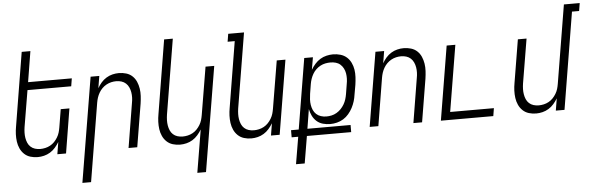

<svg xmlns="http://www.w3.org/2000/svg" viewBox="-55 -931 4160 1343"><g transform="rotate(-5 2024.5 -260.0)"><path d="M179 8Q152 8 127.5 0.5Q103 -7 85 -24Q67 -41 56.5 -64Q46 -87 42.5 -112.5Q39 -138 40 -164.5Q41 -191 46 -218L131 -735H192L157 -520H464L455 -465H148L105 -209Q102 -189 101.5 -170Q101 -151 104 -133Q107 -115 114 -98.5Q121 -82 134 -70Q147 -58 164.5 -52.5Q182 -47 202 -47Q219 -47 237 -51Q255 -55 271.5 -64Q288 -73 301 -86.5Q314 -100 324 -116.5Q334 -133 339 -150Q344 -167 347 -185L368 -312H429L378 0H317L331 -85Q319 -65 303 -46.5Q287 -28 266.5 -15.5Q246 -3 223.5 2.5Q201 8 179 8Z M474 215 596 -520H657L643 -435Q654 -455 670 -473.5Q686 -492 706.5 -504.5Q727 -517 749.5 -522.5Q772 -528 794 -528Q821 -528 846 -520.5Q871 -513 889 -496Q907 -479 917 -456Q927 -433 931 -407.5Q935 -382 933.5 -355.5Q932 -329 928 -302L878 0H817L868 -311Q872 -331 872.5 -350Q873 -369 870 -387Q867 -405 859.5 -421.5Q852 -438 839 -450Q826 -462 808.5 -467.5Q791 -473 771 -473Q754 -473 736.5 -469Q719 -465 702.5 -456Q686 -447 672.5 -433.5Q659 -420 649.5 -403.5Q640 -387 634.5 -370Q629 -353 626 -335L535 215Z M1281 215 1331 -85Q1319 -65 1303 -46.5Q1287 -28 1266.5 -15.5Q1246 -3 1223.5 2.5Q1201 8 1179 8Q1152 8 1127.5 0.5Q1103 -7 1085 -24Q1067 -41 1056.5 -64Q1046 -87 1042.5 -112.5Q1039 -138 1040 -164.5Q1041 -191 1046 -218L1131 -735H1192L1105 -209Q1102 -189 1101.5 -170Q1101 -151 1104 -133Q1107 -115 1114 -98.5Q1121 -82 1134 -70Q1147 -58 1164.5 -52.5Q1182 -47 1202 -47Q1219 -47 1237 -51Q1255 -55 1271.5 -64Q1288 -73 1301 -86.5Q1314 -100 1324 -116.5Q1334 -133 1339 -150Q1344 -167 1347 -185L1403 -520H1464L1342 215Z M1679 8Q1652 8 1627.5 0.5Q1603 -7 1585 -24Q1567 -41 1556.5 -64Q1546 -87 1542.5 -112.5Q1539 -138 1540 -164.5Q1541 -191 1546 -218L1622 -680H1572L1581 -735H1692L1605 -209Q1602 -189 1601.5 -170Q1601 -151 1604 -133Q1607 -115 1614 -98.5Q1621 -82 1634 -70Q1647 -58 1664.5 -52.5Q1682 -47 1702 -47Q1719 -47 1737 -51Q1755 -55 1771.5 -64Q1788 -73 1801 -86.5Q1814 -100 1824 -116.5Q1834 -133 1839 -150Q1844 -167 1847 -185L1903 -520H1964L1878 0H1817L1831 -85Q1819 -65 1803 -46.5Q1787 -28 1766.5 -15.5Q1746 -3 1723.5 2.5Q1701 8 1679 8Z M1974 215 2006 25H1960V-25H2014L2096 -520H2157L2142 -433Q2155 -455 2171.5 -473.5Q2188 -492 2208.5 -504.5Q2229 -517 2252.5 -522.5Q2276 -528 2298 -528Q2325 -528 2350.5 -520.5Q2376 -513 2394.5 -496.5Q2413 -480 2424 -457Q2435 -434 2439 -408.5Q2443 -383 2441.5 -356Q2440 -329 2436 -302L2424 -234Q2421 -211 2414 -188Q2407 -165 2395.5 -143Q2384 -121 2367.5 -101.5Q2351 -82 2330 -69Q2309 -56 2285 -50Q2261 -44 2238 -44Q2211 -44 2186 -51Q2161 -58 2142.5 -74.5Q2124 -91 2113 -113.5Q2102 -136 2097 -161L2075 -25H2378V25H2067L2035 215ZM2215 -99Q2233 -99 2251.5 -103Q2270 -107 2287 -117Q2304 -127 2317.5 -141Q2331 -155 2341 -172Q2351 -189 2356.5 -207Q2362 -225 2365 -243L2376 -311Q2380 -331 2380.5 -350Q2381 -369 2378 -387.5Q2375 -406 2366.5 -422.5Q2358 -439 2344.5 -451Q2331 -463 2313 -468Q2295 -473 2275 -473Q2258 -473 2240 -469.5Q2222 -466 2205 -457Q2188 -448 2174 -434.5Q2160 -421 2150.5 -404.5Q2141 -388 2135 -370.5Q2129 -353 2126 -335L2115 -267Q2112 -247 2111 -227.5Q2110 -208 2113 -189Q2116 -170 2123.5 -153Q2131 -136 2144.5 -123.5Q2158 -111 2176.5 -105Q2195 -99 2215 -99Z M2510 0 2596 -520H2657L2643 -435Q2654 -455 2670 -473.5Q2686 -492 2706.5 -504.5Q2727 -517 2749.5 -522.5Q2772 -528 2794 -528Q2821 -528 2846 -520.5Q2871 -513 2889 -496Q2907 -479 2917 -456Q2927 -433 2931 -407.5Q2935 -382 2933.5 -355.5Q2932 -329 2928 -302L2878 0H2817L2868 -311Q2872 -331 2872.5 -350Q2873 -369 2870 -387Q2867 -405 2859.5 -421.5Q2852 -438 2839 -450Q2826 -462 2808.5 -467.5Q2791 -473 2771 -473Q2754 -473 2736.5 -469Q2719 -465 2702.5 -456Q2686 -447 2672.5 -433.5Q2659 -420 2649.5 -403.5Q2640 -387 2634.5 -370Q2629 -353 2626 -335L2571 0Z M3010 0 3096 -520H3157L3080 -55H3387L3378 0Z M3679 8Q3652 8 3627.5 0.5Q3603 -7 3585 -24Q3567 -41 3556.5 -64Q3546 -87 3542.5 -112.5Q3539 -138 3540 -164.5Q3541 -191 3546 -218L3596 -520H3657L3605 -209Q3602 -189 3601.5 -170Q3601 -151 3604 -133Q3607 -115 3614 -98.5Q3621 -82 3634 -70Q3647 -58 3664.5 -52.5Q3682 -47 3702 -47Q3719 -47 3737 -51Q3755 -55 3771.5 -64Q3788 -73 3801 -86.5Q3814 -100 3824 -116.5Q3834 -133 3839 -150Q3844 -167 3847 -185L3938 -735H4049L4040 -680H3990L3878 0H3817L3831 -85Q3819 -65 3803 -46.5Q3787 -28 3766.5 -15.5Q3746 -3 3723.5 2.5Q3701 8 3679 8Z"/></g></svg>

Font: Iosevka Term Curly Light
Style: Italic
Weight: 300
Italic angle: -9°
Designer: Belleve Invis
Foundry: Belleve Invis
Version: Version 32.3.0